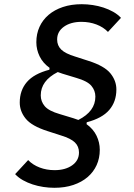

<svg xmlns="http://www.w3.org/2000/svg" viewBox="-20 -730 640 914"><path d="M455 -17Q455 23 440 56Q425 89 397 113Q369 137 329 150.5Q289 164 239 164Q213 164 186.5 160Q160 156 135.5 148Q111 140 89.5 128Q68 116 52 99L114 32Q136 55 169 67.5Q202 80 240 80Q291 80 323.5 57Q356 34 356 -4Q356 -33 336.5 -52Q317 -71 271 -85L206 -106Q131 -130 102.5 -165Q74 -200 74 -242Q74 -300 108 -339.5Q142 -379 215 -398L216 -407Q184 -430 168.5 -462Q153 -494 153 -529Q153 -569 168 -602Q183 -635 211 -659Q239 -683 279 -696.5Q319 -710 369 -710Q395 -710 421.5 -706Q448 -702 472.5 -694Q497 -686 518.5 -674Q540 -662 556 -645L494 -578Q472 -601 439 -613.5Q406 -626 368 -626Q317 -626 284.5 -603Q252 -580 252 -542Q252 -513 271.5 -494Q291 -475 337 -461L402 -440Q477 -416 505.5 -381Q534 -346 534 -304Q534 -246 500 -206.5Q466 -167 393 -148L392 -139Q424 -116 439.5 -84Q455 -52 455 -17ZM434 -270Q434 -299 415 -321.5Q396 -344 344 -359L278 -379Q268 -382 255 -387Q174 -346 174 -276Q174 -247 193 -224.5Q212 -202 264 -187L330 -167Q340 -164 353 -159Q434 -200 434 -270Z"/></svg>

Font: IBM Plex Mono Medium
Style: Italic
Weight: 500
Italic angle: -9°
Monospace: yes
Designer: Mike Abbink, Paul van der Laan, Pieter van Rosmalen
Foundry: Bold Monday
Version: Version 2.3